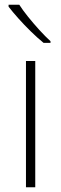

<svg xmlns="http://www.w3.org/2000/svg" viewBox="-20 -786 257 806"><path d="M128 0H89V-530H128ZM61 -766Q75 -744 97.5 -716Q120 -688 145 -660.5Q170 -633 192 -613V-606H163Q137 -627 109 -654.5Q81 -682 56.5 -709.5Q32 -737 16 -758V-766Z"/></svg>

Font: Noto Sans Arabic UI XLt
Style: Regular
Weight: 200
Designer: Monotype Design Team, Nadine Chahine and Nizar Qandah
Foundry: Monotype Imaging Inc.
Version: Version 2.010; ttfautohint (v1.8.4.7-5d5b)